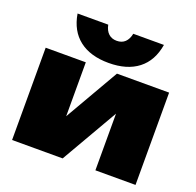

<svg xmlns="http://www.w3.org/2000/svg" viewBox="-141 -976 1147 1124"><g transform="rotate(20 432.5 -413.5)"><path d="M48 0V-575H298V-239L492 -575H817V0H567V-353L363 0ZM424 -617Q310 -617 241 -670.5Q172 -724 155 -827H346Q353 -792 373 -773.5Q393 -755 424 -755Q456 -755 475.5 -773.5Q495 -792 502 -827H693Q676 -724 607 -670.5Q538 -617 424 -617Z"/></g></svg>

Font: Bounded
Style: Regular
Weight: 900
Designer: Vlad Churkin
Version: Version 1.0